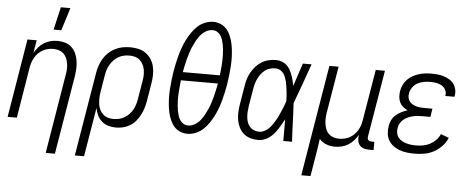

<svg xmlns="http://www.w3.org/2000/svg" viewBox="-58 -902 3116 1267"><g transform="rotate(5 1500.0 -268.0)"><path d="M281 215 368 -311Q372 -331 372.5 -350Q373 -369 370 -387Q367 -405 359.5 -421.5Q352 -438 339 -450Q326 -462 308.5 -467.5Q291 -473 271 -473Q254 -473 236.5 -469Q219 -465 202.5 -456Q186 -447 172.5 -433.5Q159 -420 149.5 -403.5Q140 -387 134.5 -370Q129 -353 126 -335L71 0H10L96 -520H157L143 -435Q154 -455 170 -473.5Q186 -492 206.5 -504.5Q227 -517 249.5 -522.5Q272 -528 294 -528Q321 -528 346 -520.5Q371 -513 389 -496Q407 -479 417 -456Q427 -433 431 -407.5Q435 -382 433.5 -355.5Q432 -329 428 -302L342 215ZM262 -600 297 -751H360L313 -600Z M474 215 566 -338Q570 -362 578 -386.5Q586 -411 599.5 -434Q613 -457 632.5 -475.5Q652 -494 675.5 -506Q699 -518 725 -523Q751 -528 775 -528Q804 -528 831 -522Q858 -516 879.5 -500.5Q901 -485 915.5 -462.5Q930 -440 936 -413.5Q942 -387 941.5 -359Q941 -331 936 -302L916 -182Q912 -159 905 -136Q898 -113 886.5 -91Q875 -69 859 -49.5Q843 -30 821.5 -17Q800 -4 776 2Q752 8 729 8Q702 8 677.5 1Q653 -6 634 -22.5Q615 -39 604.5 -61.5Q594 -84 589 -109L535 215ZM706 -47Q724 -47 743 -51Q762 -55 778.5 -65Q795 -75 809 -89Q823 -103 832.5 -120Q842 -137 847.5 -155Q853 -173 856 -191L876 -311Q880 -331 880.5 -350Q881 -369 878 -387.5Q875 -406 866.5 -422.5Q858 -439 844.5 -451Q831 -463 813 -468Q795 -473 775 -473Q757 -473 738.5 -469Q720 -465 703 -455Q686 -445 672.5 -431Q659 -417 649 -400Q639 -383 633.5 -365Q628 -347 625 -329L606 -215Q603 -195 602.5 -175.5Q602 -156 604.5 -137Q607 -118 615 -101Q623 -84 636 -71.5Q649 -59 667.5 -53Q686 -47 706 -47Z M1201 8Q1170 8 1144 -6Q1118 -20 1102.5 -43.5Q1087 -67 1078 -95Q1069 -123 1065 -152.5Q1061 -182 1060 -212.5Q1059 -243 1061 -273.5Q1063 -304 1066.5 -335Q1070 -366 1075 -397Q1080 -424 1085.5 -450.5Q1091 -477 1098.5 -504Q1106 -531 1115.5 -557Q1125 -583 1138 -608.5Q1151 -634 1167.5 -658Q1184 -682 1205 -701.5Q1226 -721 1253.5 -732Q1281 -743 1308 -743Q1339 -743 1365 -729Q1391 -715 1406.5 -691.5Q1422 -668 1431 -640Q1440 -612 1444 -582.5Q1448 -553 1449 -522.5Q1450 -492 1448 -461.5Q1446 -431 1442.5 -400Q1439 -369 1434 -338Q1429 -311 1423.5 -284.5Q1418 -258 1410.5 -231Q1403 -204 1393.5 -178Q1384 -152 1371 -126.5Q1358 -101 1341.5 -77Q1325 -53 1304 -33.5Q1283 -14 1255.5 -3Q1228 8 1201 8ZM1136 -395H1381Q1383 -412 1385 -429Q1387 -446 1388 -463Q1389 -480 1389.5 -497Q1390 -514 1389.5 -531Q1389 -548 1387.5 -564.5Q1386 -581 1383 -597Q1380 -613 1375 -629Q1370 -645 1361.5 -658Q1353 -671 1339 -679.5Q1325 -688 1308 -688Q1286 -688 1265 -676Q1244 -664 1229 -646Q1214 -628 1203 -607.5Q1192 -587 1183 -566.5Q1174 -546 1167 -524.5Q1160 -503 1154.5 -481.5Q1149 -460 1144.5 -438.5Q1140 -417 1136 -395ZM1201 -47Q1223 -47 1244 -59Q1265 -71 1280 -89Q1295 -107 1306 -127.5Q1317 -148 1326 -168.5Q1335 -189 1342 -210.5Q1349 -232 1354.5 -253.5Q1360 -275 1364.5 -296.5Q1369 -318 1373 -340H1128Q1126 -323 1124.5 -306Q1123 -289 1121.5 -272Q1120 -255 1119.5 -238Q1119 -221 1119.5 -204Q1120 -187 1121.5 -170.5Q1123 -154 1126 -138Q1129 -122 1134 -106Q1139 -90 1147.5 -77Q1156 -64 1170 -55.5Q1184 -47 1201 -47Z M1672 8Q1645 8 1619.5 1Q1594 -6 1574.5 -22.5Q1555 -39 1543.5 -62Q1532 -85 1527.5 -110.5Q1523 -136 1524 -163Q1525 -190 1530 -218L1550 -338Q1553 -361 1560 -384.5Q1567 -408 1579.5 -430Q1592 -452 1609.5 -471.5Q1627 -491 1648.5 -504Q1670 -517 1694.5 -522.5Q1719 -528 1742 -528Q1762 -528 1780 -521.5Q1798 -515 1812 -502.5Q1826 -490 1835 -474Q1844 -458 1850.5 -440.5Q1857 -423 1861.5 -405Q1866 -387 1870 -368Q1882 -406 1895 -444Q1908 -482 1920 -520H1978Q1954 -453 1930.5 -386.5Q1907 -320 1882 -254Q1886 -191 1888 -127Q1890 -63 1894 0H1836Q1836 -36 1836 -72Q1836 -108 1836 -144Q1827 -127 1817.5 -110Q1808 -93 1797 -76.5Q1786 -60 1773 -44.5Q1760 -29 1744 -17.5Q1728 -6 1709 1Q1690 8 1672 8ZM1672 -47Q1689 -47 1705.5 -55Q1722 -63 1735 -76Q1748 -89 1758 -104Q1768 -119 1777.5 -134.5Q1787 -150 1794 -166Q1801 -182 1808 -198Q1815 -214 1821.5 -230.5Q1828 -247 1833 -263Q1833 -279 1832 -295Q1831 -311 1829 -327Q1827 -343 1825 -358.5Q1823 -374 1819.5 -389Q1816 -404 1810.5 -419Q1805 -434 1796 -446Q1787 -458 1773 -465.5Q1759 -473 1742 -473Q1725 -473 1707.5 -468Q1690 -463 1675.5 -452.5Q1661 -442 1649.5 -427Q1638 -412 1630 -396Q1622 -380 1617 -363Q1612 -346 1609 -329L1589 -209Q1586 -190 1585 -172Q1584 -154 1585.5 -136Q1587 -118 1593 -101.5Q1599 -85 1610 -72.5Q1621 -60 1637 -53.5Q1653 -47 1672 -47Z M1974 215 2096 -520H2157L2105 -209Q2102 -189 2101.5 -170Q2101 -151 2104 -133Q2107 -115 2114 -98.5Q2121 -82 2134 -70Q2147 -58 2164.5 -52.5Q2182 -47 2202 -47Q2219 -47 2237 -51Q2255 -55 2271.5 -64Q2288 -73 2301 -86.5Q2314 -100 2324 -116.5Q2334 -133 2339 -150Q2344 -167 2347 -185L2403 -520H2464L2390 -77Q2389 -71 2390 -65Q2391 -59 2394.5 -55Q2398 -51 2403.5 -49Q2409 -47 2415 -47H2435V8H2406Q2388 8 2371.5 3.5Q2355 -1 2344 -13Q2333 -25 2329.5 -42Q2326 -59 2329 -77L2331 -85Q2319 -65 2303 -46.5Q2287 -28 2266.5 -15.5Q2246 -3 2223.5 2.5Q2201 8 2179 8Q2148 8 2120.5 -2.5Q2093 -13 2075 -35Q2070 1 2064.5 36.5Q2059 72 2053 107L2035 215Z M2706 8Q2680 8 2655.5 5Q2631 2 2608 -6Q2585 -14 2566 -28Q2547 -42 2534.5 -62Q2522 -82 2519 -107Q2516 -132 2520 -157Q2523 -178 2532.5 -198Q2542 -218 2559 -232.5Q2576 -247 2595.5 -257Q2615 -267 2636 -273Q2619 -281 2605 -292.5Q2591 -304 2583 -320.5Q2575 -337 2573.5 -356Q2572 -375 2575 -395Q2578 -415 2587.5 -435.5Q2597 -456 2612.5 -472Q2628 -488 2647.5 -499Q2667 -510 2687.5 -516.5Q2708 -523 2729 -525.5Q2750 -528 2771 -528Q2792 -528 2813 -526Q2834 -524 2854 -517.5Q2874 -511 2891.5 -500.5Q2909 -490 2920.5 -474Q2932 -458 2936.5 -437.5Q2941 -417 2937 -396L2936 -389H2875L2876 -393Q2879 -414 2869.5 -431Q2860 -448 2843.5 -457.5Q2827 -467 2807 -470Q2787 -473 2767 -473Q2746 -473 2725 -469Q2704 -465 2684.5 -454.5Q2665 -444 2651.5 -425Q2638 -406 2635 -386Q2632 -372 2634.5 -358Q2637 -344 2644.5 -333.5Q2652 -323 2663.5 -316Q2675 -309 2688 -305Q2701 -301 2715 -299.5Q2729 -298 2743 -298H2798L2789 -243H2734Q2718 -243 2702 -241.5Q2686 -240 2670.5 -236Q2655 -232 2639.5 -225Q2624 -218 2611 -207Q2598 -196 2590 -181Q2582 -166 2580 -150Q2577 -133 2580 -117Q2583 -101 2592.5 -88.5Q2602 -76 2616 -68Q2630 -60 2645 -55.5Q2660 -51 2676.5 -49Q2693 -47 2710 -47Q2733 -47 2756.5 -51Q2780 -55 2801.5 -66Q2823 -77 2841 -95Q2859 -113 2868 -136L2922 -116Q2910 -85 2885.5 -59.5Q2861 -34 2831.5 -18.5Q2802 -3 2769.5 2.5Q2737 8 2706 8Z"/></g></svg>

Font: Iosevka Light
Style: Italic
Weight: 300
Italic angle: -9°
Monospace: yes
Designer: Belleve Invis
Foundry: Belleve Invis
Version: Version 32.5.0; ttfautohint (v1.8.4)